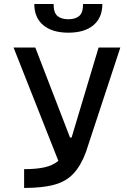

<svg xmlns="http://www.w3.org/2000/svg" viewBox="-20 -928 626 948"><path d="M99.1 0V-92.8Q159.2 -92.8 199.7 -101.8Q240.2 -110.8 268.1 -133.8L46.9 -693.4H154.3L325.7 -249H333.5L466.8 -693.4H574.2L403.8 -175.8Q378.4 -108.4 342 -70.1Q305.7 -31.7 247.8 -15.9Q189.9 0 99.1 0ZM317.4 -766.6Q237.8 -766.6 193.6 -803.7Q149.4 -840.8 149.4 -908.2H244.6Q244.6 -865.2 263.7 -849.1Q282.7 -833 317.4 -833Q352.1 -833 371.1 -849.1Q390.1 -865.2 390.1 -908.2H485.4Q485.4 -840.8 441.4 -803.7Q397.5 -766.6 317.4 -766.6Z"/></svg>

Font: Caskaydia Cove
Style: Regular
Weight: 400
Monospace: yes
Designer: Aaron Bell
Foundry: Saja Typeworks
Version: Version 4.300; ttfautohint (v1.8.3)